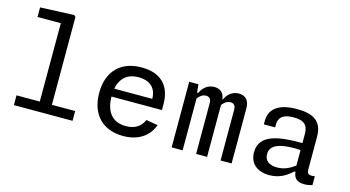

<svg xmlns="http://www.w3.org/2000/svg" viewBox="-84 -1108 2648 1452"><g transform="rotate(15 1240.0 -382.0)"><path d="M80.5 0H539.5V-76.5H357.5V-764.5L345 -776L80.5 -765V-690H263L262.5 -76.5H80.5Z M679.5 -257.5C679.5 -81 784 12 937.5 12C1050.5 12 1134.5 -39 1169.5 -135L1077.5 -150.5C1053 -92 1003.5 -65.5 938 -65.5C837.5 -65.5 778 -128.5 776.5 -253.5H1171.5V-298.5C1171.5 -449.5 1086.5 -525.5 941 -525.5C783 -525.5 679.5 -431 679.5 -257.5ZM781.5 -316.5C798 -403.5 854 -448 938 -448C1018.5 -448 1078.5 -408 1079 -316.5Z M1593 0V-406C1609.5 -428 1631 -445 1657.5 -445C1678 -445 1698.5 -435 1698.5 -398V0H1785V-432C1785 -495 1753 -525 1702.5 -525C1651 -525 1615 -493 1595 -449H1592C1587 -500.5 1556.5 -525 1510.5 -525C1459 -525 1422.5 -493 1402 -449H1394.5L1387.5 -513.5H1315.5V0H1401.5V-406C1418 -428 1439.5 -445 1466 -445C1486.5 -445 1507 -435 1507 -398V0Z M2158 -525.5C2004.5 -525.5 1944 -463.5 1944 -375.5V-348.5H2032.5V-370.5C2033.5 -439 2083 -457.5 2148 -458C2216 -458.5 2262.5 -440 2262.5 -357.5V-287.5C2088 -288.5 1926.5 -270 1926.5 -126.5C1926.5 -39 1987 12 2082 12C2165 12 2217.5 -26.5 2259 -64H2268C2271.5 -23 2292 10 2354 10C2373 10 2394.5 7 2418 0V-69C2371 -62 2357 -71.5 2357 -108.5V-363C2357 -484 2283.5 -525.5 2158 -525.5ZM2025.5 -138C2025.5 -208.5 2097 -234.5 2215 -234.5C2230 -234.5 2246.5 -233.5 2262.5 -232V-111C2220.5 -80.5 2178.5 -59.5 2124.5 -59.5C2062.5 -59.5 2025.5 -87 2025.5 -138Z"/></g></svg>

Font: Monaspace Neon
Style: Regular
Weight: 400
Designer: Riley Cran & the Lettermatic Team
Foundry: Lettermatic
Version: Version 1.200 (Monaspace Neon)